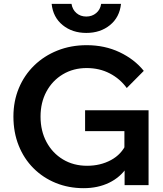

<svg xmlns="http://www.w3.org/2000/svg" viewBox="-20 -967 850 1003"><path d="M756.1 0H630.9V-98.1L643.5 -93.5Q608.9 -40.9 550.1 -12.4Q491.3 16 416.8 16Q338.7 16 271.8 -11.1Q204.9 -38.2 155 -88.1Q105.1 -137.9 77.6 -206.8Q50.1 -275.6 50.1 -358Q50.1 -438.6 78.5 -506.6Q106.9 -574.6 158.5 -624.8Q210 -675 280.1 -703Q350.1 -731 432.8 -731Q527.2 -731 604.9 -694.2Q682.5 -657.4 731.1 -596.8L642.2 -507.2Q607.2 -555.5 553.4 -583.5Q499.6 -611.5 432.8 -611.5Q363.2 -611.5 308.4 -578.8Q253.6 -546 222.7 -488.8Q191.8 -431.6 191.8 -358Q191.8 -283.2 222.9 -225.2Q254 -167.2 309 -134.1Q364 -101 434.9 -101Q504.7 -101 559.9 -130.9Q615.1 -160.7 640.1 -216.9L629.9 -178.3V-282H424.5V-390.9H756.1ZM430.9 -795Q357.6 -795 307.3 -835.9Q257 -876.9 249.8 -946.8H353.5Q358.5 -916.5 379.5 -898.6Q400.5 -880.6 430.9 -880.6Q460.8 -880.6 482.4 -898.6Q504 -916.5 508.4 -946.8H612.1Q604.9 -876.9 554.6 -835.9Q504.3 -795 430.9 -795Z"/></svg>

Font: Wix Madefor Display
Style: Regular
Weight: 400
Designer: Dalton Maag Ltd
Foundry: Dalton Maag Ltd
Version: Version 3.100